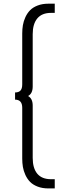

<svg xmlns="http://www.w3.org/2000/svg" viewBox="-20 -802 322 1058"><path d="M102.5 -208Q102.5 -252.9 63 -252.9V-292.5Q83 -292.5 92.8 -303Q102.5 -313.5 102.5 -336.9V-617.2Q102.5 -641.6 106.2 -663.6Q109.9 -685.5 120.1 -707.8Q130.4 -730 146 -745.8Q161.6 -761.7 187.5 -771.7Q213.4 -781.7 247.1 -781.7H281.7V-731H261.2Q210.9 -731 185.5 -700.4Q160.2 -669.9 160.2 -613.8V-325.2Q160.2 -286.6 134.8 -272.9Q160.2 -258.8 160.2 -220.2V67.9Q160.2 125 185.5 155.3Q210.9 185.5 261.2 185.5H281.7V236.3H247.1Q213.4 236.3 187.5 226.3Q161.6 216.3 146 200.4Q130.4 184.6 120.1 162.4Q109.9 140.1 106.2 118.2Q102.5 96.2 102.5 71.8Z"/></svg>

Font: Spartan MB
Style: Regular
Weight: 400
Designer: Matt Bailey, Mirko Velimirovic
Foundry: Matt Bailey
Version: Version 1.005